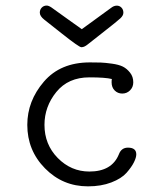

<svg xmlns="http://www.w3.org/2000/svg" viewBox="-20 -659 565 683"><path d="M77.1 -214.8Q77.1 -299.8 136 -368.4Q194.8 -437 299.8 -437Q323.7 -437 338.4 -436.5Q353 -436 377.9 -432.6Q402.8 -429.2 417 -422.1Q431.2 -415 442.6 -400.6Q454.1 -386.2 454.1 -366.2Q454.1 -349.1 442.6 -337.6Q431.2 -326.2 415 -326.2Q398.9 -326.2 387.9 -337.2Q377 -348.1 377 -366.2Q377 -374 377.9 -377.9Q355 -383.8 297.9 -383.8Q222.7 -383.8 180.4 -331.8Q138.2 -279.8 138.2 -214.8Q138.2 -145 185.5 -96.9Q232.9 -48.8 297.9 -48.8Q377.9 -48.8 402.8 -109.9Q411.6 -133.8 435.1 -133.8Q464.8 -133.8 464.8 -109.9Q464.8 -98.6 456.5 -81.8Q448.2 -64.9 430.2 -44.4Q412.1 -23.9 376 -10Q339.8 3.9 293 3.9Q203.1 3.9 140.1 -60.1Q77.1 -124 77.1 -214.8ZM121.6 -613.8Q121.6 -625 128.7 -632.1Q135.7 -639.2 146 -639.2Q152.8 -639.2 162.8 -632.6Q172.9 -626 219.7 -591.8Q250.5 -569.8 271 -555.2Q282.2 -564 375 -630.9Q384.8 -638.7 394.8 -638.9Q404.8 -639.2 411.9 -632.1Q418.9 -625 418.9 -613.8Q418.9 -604 408.4 -594Q397.9 -584 342.8 -541Q312 -517.1 292 -501Q279.8 -491.2 271 -491.2H269Q261.2 -491.2 200.7 -539.1Q163.6 -567.9 137.7 -588.9Q121.6 -601.6 121.6 -613.8Z"/></svg>

Font: CMU Typewriter Text
Style: Light
Weight: 200
Version: Version 0.7.0